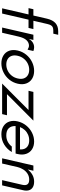

<svg xmlns="http://www.w3.org/2000/svg" viewBox="932 -1780 857 2762"><g transform="rotate(90 1361.0 -398.5)"><path d="M187 -379.9H96.2L112.3 -449.7H203.1L248 -645Q267.6 -728.5 312.3 -767.6Q356.9 -806.6 427.7 -806.6H480L463.9 -736.3H422.9Q392.6 -736.3 374.3 -729.2Q356 -722.2 344.2 -703.4Q332.5 -684.6 324.2 -648.4L278.3 -449.7H397.5L381.3 -379.9H262.2L174.3 0H99.1Z M479 -449.7H554.2L539.6 -384.3Q559.1 -420.9 591.1 -440.7Q623 -460.4 659.2 -460.4Q686 -460.4 713.4 -449.7L694.8 -368.2H689.5Q662.1 -386.2 635.7 -386.2Q591.8 -386.2 557.6 -350.6Q523.4 -314.9 505.4 -235.8L450.7 0H375.5Z M706.5 -224.6Q722.7 -293.5 766.6 -347.2Q810.5 -400.9 872.1 -430.7Q933.6 -460.4 999.5 -460.4Q1065.4 -460.4 1113 -430.7Q1160.6 -400.9 1180.2 -347.2Q1199.7 -293.5 1183.6 -224.6Q1167.5 -154.3 1122.8 -100.6Q1078.1 -46.9 1016.8 -18.1Q955.6 10.7 891.1 10.7Q825.7 10.7 777.6 -18.6Q729.5 -47.9 710 -101.3Q690.4 -154.8 706.5 -224.6ZM907.2 -60.1Q953.1 -60.1 994.9 -79.8Q1036.6 -99.6 1066.9 -137Q1097.2 -174.3 1108.4 -224.6Q1120.1 -274.9 1107.2 -312Q1094.2 -349.1 1061.5 -369.4Q1028.8 -389.6 983.4 -389.6Q938 -389.6 896.2 -369.6Q854.5 -349.6 824 -312Q793.5 -274.4 782.2 -224.6Q770.5 -174.8 783.4 -137.5Q796.4 -100.1 829.1 -80.1Q861.8 -60.1 907.2 -60.1Z M1562.5 -379.9H1285.6L1301.8 -449.7H1714.8L1334 -69.8H1637.2L1621.1 0H1181.6Z M1725.1 -221.7Q1741.2 -292 1784.9 -346.2Q1828.6 -400.4 1889.2 -430.4Q1949.7 -460.4 2015.1 -460.4Q2080.1 -460.4 2127 -430.4Q2173.8 -400.4 2192.6 -346.4Q2211.4 -292.5 2195.3 -223.1L2188.5 -193.8H1793Q1790 -132.8 1823.5 -96.4Q1856.9 -60.1 1925.8 -60.1Q1978.5 -60.1 2019 -81.5Q2059.6 -103 2086.9 -139.2H2166.5Q2126 -70.8 2059.3 -30Q1992.7 10.7 1910.6 10.7Q1840.3 10.7 1793.2 -20.3Q1746.1 -51.3 1728.3 -104.2Q1710.4 -157.2 1725.1 -221.7ZM2128.4 -257.3Q2131.8 -295.9 2117.9 -325.9Q2104 -356 2073.5 -372.8Q2043 -389.6 1998.5 -389.6Q1954.6 -389.6 1916.3 -372.8Q1877.9 -356 1850.3 -325.9Q1822.8 -295.9 1807.6 -257.3Z M2360.4 -449.7H2435.5L2417.5 -369.1Q2452.1 -412.6 2496.1 -436.5Q2540 -460.4 2592.3 -460.4Q2643.1 -460.4 2674.6 -440.7Q2706.1 -420.9 2716.6 -385.3Q2727.1 -349.6 2715.8 -301.8L2646 0H2570.8L2637.7 -289.1Q2649.4 -340.3 2630.4 -365Q2611.3 -389.6 2564.9 -389.6Q2516.6 -389.6 2478.8 -365.7Q2440.9 -341.8 2417 -302.7Q2393.1 -263.7 2381.8 -216.8L2332 0H2256.8Z"/></g></svg>

Font: Glacial Indifference
Style: Italic
Weight: 400
Designer: Alfredo Marco Pradil
Foundry: Alfredo Marco Pradil
Version: Version 1.312